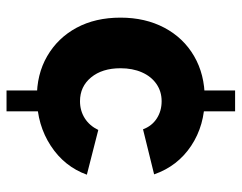

<svg xmlns="http://www.w3.org/2000/svg" viewBox="-96 -544 740 588"><g transform="rotate(90 274.0 -250.0)"><path d="M257 -600H321V-419H257ZM257 -96H321V100H257ZM281 7Q208 8 152 -24.5Q96 -57 65 -114.5Q34 -172 34 -249Q34 -325 65 -383.5Q96 -442 152 -474.5Q208 -507 281 -507Q364 -507 426.5 -465.5Q489 -424 514 -352L376 -318Q366 -345 343 -360Q320 -375 290 -375Q260 -375 237 -359Q214 -343 201.5 -314.5Q189 -286 189 -249Q189 -193 217 -159Q245 -125 290 -125Q319 -125 342 -139.5Q365 -154 378 -181L515 -146Q490 -77 426.5 -35.5Q363 6 281 7Z"/></g></svg>

Font: Albert Sans ExtraBold
Style: Regular
Weight: 800
Designer: Andreas Rasmussen
Foundry: a.Foundry
Version: Version 1.025